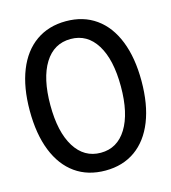

<svg xmlns="http://www.w3.org/2000/svg" viewBox="-110 -815 819 918"><g transform="rotate(-15 299.5 -356.5)"><path d="M576 -357Q576 -241 543 -158Q510 -75 448 -31Q386 13 300 13Q213 13 151 -31Q89 -75 56 -158Q23 -241 23 -357Q23 -472 56 -555Q89 -638 151.5 -682Q214 -726 300 -726Q386 -726 448 -682Q510 -638 543 -555Q576 -472 576 -357ZM300 -75Q382 -75 428 -149.5Q474 -224 474 -357Q474 -490 428 -564Q382 -638 300 -638Q217 -638 171 -564Q125 -490 125 -357Q125 -224 171.5 -149.5Q218 -75 300 -75Z"/></g></svg>

Font: Non Bureau
Style: Regular
Weight: 400
Designer: Jona Saucedo
Foundry: Non Foundry
Version: Version 1.000; ttfautohint (v1.8.4)